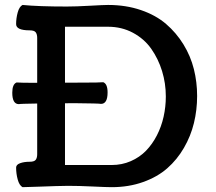

<svg xmlns="http://www.w3.org/2000/svg" viewBox="-20 -754 876 779"><path d="M71.3 -733.9Q135.7 -727.5 251 -727.5Q288.1 -727.5 344.5 -730.7Q400.9 -733.9 418.5 -733.9Q491.2 -733.9 551.8 -713.1Q612.3 -692.4 653.8 -656.7Q695.3 -621.1 724.4 -573.7Q753.4 -526.4 766.6 -473.6Q779.8 -420.9 779.8 -364.7Q779.8 -307.6 766.8 -254.6Q753.9 -201.7 726.3 -154.1Q698.7 -106.4 658.7 -71.3Q618.7 -36.1 560.5 -15.4Q502.4 5.4 433.1 5.4Q412.6 5.4 356.2 2.7Q299.8 0 256.3 0Q235.8 0 206.5 1Q177.2 2 136.7 3.4Q96.2 4.9 71.3 5.4Q58.1 -2.4 51.8 -25.9Q45.4 -49.3 45.4 -74.2Q45.4 -85.9 61.5 -91.8Q77.6 -97.7 100.1 -97.7Q119.1 -97.7 125 -105.7Q130.9 -113.8 130.9 -128.4V-334Q60.5 -333 56.6 -331.5Q29.8 -331.5 29.8 -377.9Q29.8 -412.6 47.4 -419.4Q66.4 -418 117.2 -418H130.9V-600.1Q130.9 -614.7 125 -622.8Q119.1 -630.9 100.1 -630.9Q45.4 -630.9 45.4 -656.2Q45.4 -680.2 51.8 -703.4Q58.1 -726.6 71.3 -733.9ZM243.7 -84.5H433.1Q474.6 -84.5 510.5 -100.1Q546.4 -115.7 572.3 -142.3Q598.1 -168.9 616.5 -204.6Q634.8 -240.2 643.8 -280.5Q652.8 -320.8 652.8 -362.8Q652.8 -416 637.5 -465.8Q622.1 -515.6 593.5 -556.2Q564.9 -596.7 519.3 -621.1Q473.6 -645.5 418.5 -645.5H243.7V-418.5Q255.4 -418.5 268.3 -418.5Q281.2 -418.5 291.7 -418.7Q302.2 -418.9 310.5 -418.9Q318.8 -418.9 324.2 -418.9H329.1Q379.9 -418.9 398.9 -420.4Q416.5 -413.6 416.5 -378.9Q416.5 -332.5 389.6 -332.5Q387.2 -333.5 359.4 -334.2Q331.5 -335 305.2 -335L278.8 -335.4Q261.7 -335.4 243.7 -335Z"/></svg>

Font: Coustard
Style: Regular
Weight: 400
Foundry: vernon adams
Version: Version 1.001